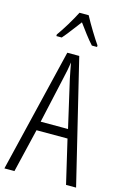

<svg xmlns="http://www.w3.org/2000/svg" viewBox="-140 -1009 694 1071"><g transform="rotate(15 207.0 -473.5)"><path d="M233 -947H180C158 -903 118 -837 89 -797V-788H120C145 -816 179 -863 207 -899C235 -861 266 -818 294 -788H324V-797C302 -828 257 -901 233 -947ZM356 0H414L241 -714H172L0 0H58L118 -252H297ZM224 -574 286 -304H128L188 -574C196 -609 202 -637 206 -667C211 -637 217 -609 224 -574Z"/></g></svg>

Font: Noto Sans Gujarati UI ExtraCondensed Light
Style: Regular
Weight: 300
Width: 2
Designer: Jelle Bosma - Monotype Design Team, Universal Thirst
Foundry: Monotype Imaging Inc.
Version: Version 2.106